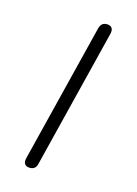

<svg xmlns="http://www.w3.org/2000/svg" viewBox="-104 -537 420 590"><g transform="rotate(20 106.0 -242.0)"><path d="M67 6Q57 6 52.5 -0.5Q48 -7 50 -19L121 -469Q123 -480 129 -485Q135 -490 145 -490Q155 -490 159.5 -483.5Q164 -477 162 -465L91 -15Q90 -5 84 0.5Q78 6 67 6Z"/></g></svg>

Font: Nunito ExtraLight
Style: Italic
Weight: 200
Italic angle: -9°
Designer: Vernon Adams
Foundry: Vernon Adams
Version: Version 3.602